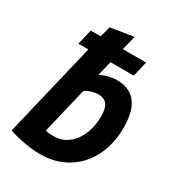

<svg xmlns="http://www.w3.org/2000/svg" viewBox="-188 -891 936 1021"><g transform="rotate(30 280.0 -381.0)"><path d="M213 15Q168 15 115.5 5.5Q63 -4 20 -19L158 -596H97L119 -689H180L197 -754L338 -777L316 -689H459L437 -596H294L272 -506Q296 -518 322.5 -524.5Q349 -531 374 -531Q421 -531 456 -510.5Q491 -490 510 -445.5Q529 -401 529 -330Q529 -254 506.5 -190.5Q484 -127 442 -81Q400 -35 342 -10Q284 15 213 15ZM228 -104Q268 -104 299 -121.5Q330 -139 351.5 -169.5Q373 -200 384 -238.5Q395 -277 395 -319Q395 -358 386 -379Q377 -400 361 -408Q345 -416 325 -416Q307 -416 284.5 -409.5Q262 -403 245 -390L178 -109Q190 -106 203 -105Q216 -104 228 -104Z"/></g></svg>

Font: Ubuntu Sans Mono
Style: Bold Italic
Weight: 700
Italic angle: -13.5°
Monospace: yes
Designer: Dalton Maag Ltd
Foundry: Dalton Maag Ltd
Version: Version 1.006